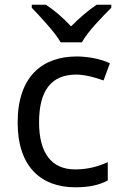

<svg xmlns="http://www.w3.org/2000/svg" viewBox="-20 -786 520 816"><path d="M238 -606H328C352 -651 415 -715 453 -753V-766H391C356 -743 318 -710 282 -674C249 -710 210 -743 175 -766H115V-753C151 -715 212 -651 238 -606ZM300 10C361 10 402 0 438 -19V-97C401 -80 357 -66 299 -66C198 -66 146 -137 146 -266C146 -400 197 -469 304 -469C341 -469 388 -456 420 -444L447 -517C415 -533 360 -546 306 -546C162 -546 55 -463 55 -265C55 -75 157 10 300 10Z"/></svg>

Font: Noto Sans Arabic
Style: Regular
Weight: 400
Designer: Monotype Design Team, Nadine Chahine, Nizar Qandah and Khaled Hosny
Foundry: Monotype Imaging Inc.
Version: Version 2.012